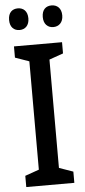

<svg xmlns="http://www.w3.org/2000/svg" viewBox="-60 -937 432 971"><g transform="rotate(-5 155.5 -452.0)"><path d="M20 -849C20 -812 41 -794 69 -794C97 -794 118 -813 118 -849C118 -886 97 -904 69 -904C41 -904 20 -887 20 -849ZM191 -849C191 -813 212 -794 240 -794C268 -794 290 -813 290 -849C290 -886 268 -904 240 -904C212 -904 191 -887 191 -849ZM277 0V-57L206 -82V-632L277 -657V-714H33V-657L104 -632V-82L33 -57V0Z"/></g></svg>

Font: Noto Sans Tamil Condensed Medium
Style: Regular
Weight: 500
Width: 3
Designer: Jelle Bosma - Monotype Design Team
Foundry: Monotype Imaging Inc.
Version: Version 2.004